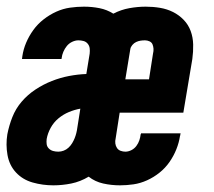

<svg xmlns="http://www.w3.org/2000/svg" viewBox="-21 -548 641 576"><path d="M139 8Q107 8 77 -0.5Q47 -9 27 -30.5Q7 -52 1.5 -83Q-4 -114 1 -145Q6 -171 16 -196.5Q26 -222 44 -243Q62 -264 85.5 -279.5Q109 -295 134.5 -305Q160 -315 186 -320Q212 -325 238 -326L248 -387Q249 -396 248 -403.5Q247 -411 242 -417Q237 -423 229.5 -425Q222 -427 214 -427Q205 -427 195.5 -422.5Q186 -418 179.5 -410Q173 -402 169 -392.5Q165 -383 164 -374Q164 -373 164 -372.5Q164 -372 163 -371H45Q45 -373 45.5 -375Q46 -377 46 -379Q49 -400 57.5 -420Q66 -440 79 -458Q92 -476 110 -490Q128 -504 148 -513Q168 -522 189 -525Q210 -528 231 -528Q255 -528 277.5 -523.5Q300 -519 319 -507Q342 -519 367 -523.5Q392 -528 416 -528Q438 -528 459 -524.5Q480 -521 498 -512Q516 -503 530 -488.5Q544 -474 551 -455Q558 -436 558.5 -414.5Q559 -393 556 -371L529 -210H338L326 -133Q324 -125 325 -117.5Q326 -110 330 -104Q334 -98 341 -95.5Q348 -93 355 -93Q364 -93 373 -97.5Q382 -102 388 -110Q394 -118 397 -127Q400 -136 401 -145Q402 -146 402 -146.5Q402 -147 402 -148H521Q520 -146 520 -144Q520 -142 519 -140Q516 -120 508 -100Q500 -80 487.5 -62Q475 -44 457.5 -30Q440 -16 420 -7Q400 2 379.5 5Q359 8 339 8Q313 8 288.5 2.5Q264 -3 245 -18Q220 -3 193 2.5Q166 8 139 8Q139 8 139 8Q139 8 139 8ZM426 -310 438 -387Q440 -395 439.5 -402Q439 -409 436.5 -415Q434 -421 427.5 -424Q421 -427 414 -427Q407 -427 400.5 -426Q394 -425 387.5 -422Q381 -419 376 -413Q371 -407 370 -401L355 -310ZM154 -93Q162 -93 170 -96Q178 -99 184.5 -105Q191 -111 195.5 -118.5Q200 -126 203 -133.5Q206 -141 208 -149Q210 -157 211 -165L220 -222Q203 -219 186 -212Q169 -205 154.5 -193Q140 -181 131 -164.5Q122 -148 119 -131Q118 -123 119 -115.5Q120 -108 125.5 -102.5Q131 -97 138.5 -95Q146 -93 154 -93Z"/></svg>

Font: Iosevka SS04 Extended Oblique
Style: Bold
Weight: 700
Width: 7
Italic angle: -9°
Monospace: yes
Designer: Belleve Invis
Foundry: Belleve Invis
Version: Version 19.0.0; ttfautohint (v1.8.4)